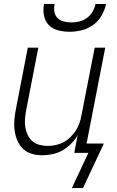

<svg xmlns="http://www.w3.org/2000/svg" viewBox="-20 -770 590 967"><path d="M330 -610Q300 -610 272 -617.5Q244 -625 225.5 -644Q207 -663 201.5 -691.5Q196 -720 202 -750H255Q251 -730 254 -711Q257 -692 269.5 -679.5Q282 -667 301 -662Q320 -657 340 -657Q360 -657 380 -662Q400 -667 417.5 -679.5Q435 -692 446 -711Q457 -730 461 -750H514Q508 -720 491.5 -691.5Q475 -663 448.5 -644Q422 -625 391 -617.5Q360 -610 330 -610ZM342 177 425 0H354L371 -89Q358 -66 338 -46Q318 -26 294.5 -12.5Q271 1 244.5 6.5Q218 12 194 12Q165 12 139.5 4.5Q114 -3 95.5 -21Q77 -39 67 -63Q57 -87 53.5 -114Q50 -141 52.5 -169Q55 -197 61 -225L120 -530H173L112 -216Q108 -194 106 -172Q104 -150 107.5 -129.5Q111 -109 119.5 -90.5Q128 -72 143 -59Q158 -46 178.5 -40.5Q199 -35 221 -35Q241 -35 261 -39.5Q281 -44 299.5 -53.5Q318 -63 334 -78.5Q350 -94 361.5 -112Q373 -130 380 -149.5Q387 -169 390 -188L457 -530H510L416 -47H503L398 177Z"/></svg>

Font: Lode Dark
Style: Italic
Weight: 400
Italic angle: -11°
Monospace: yes
Designer: Belleve Invis
Foundry: Belleve Invis
Version: Version 29.2.0; ttfautohint (v1.8.3)